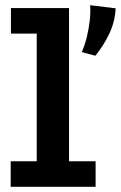

<svg xmlns="http://www.w3.org/2000/svg" viewBox="-20 -717 464 737"><path d="M121 -31V-686H245V-31ZM21 0V-98H347V0ZM22 -588V-686H237V-588ZM326 -697 424 -685Q421 -632 399 -586.5Q377 -541 346 -503L294 -517Q307 -548 314 -578Q321 -608 324.5 -638Q328 -668 326 -697Z"/></svg>

Font: BioRhyme
Style: Bold
Weight: 700
Designer: Aoife Mooney
Foundry: Aoife Mooney Type
Version: Version 1.600;gftools[0.9.33]